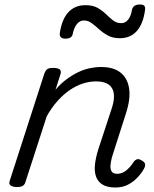

<svg xmlns="http://www.w3.org/2000/svg" viewBox="-20 -817 686 854"><path d="M494 17Q457 17 436 4Q415 -9 407 -32Q399 -55 402.5 -86Q406 -117 417 -152L479 -341Q490 -377 486 -402.5Q482 -428 462.5 -441.5Q443 -455 407 -455Q378 -455 348.5 -445.5Q319 -436 290.5 -416.5Q262 -397 236 -368Q210 -339 188 -300L93 -7Q90 4 81.5 9.5Q73 15 54 15Q40 15 29 9Q18 3 23 -12L177 -489Q183 -505 191 -510Q199 -515 215 -515Q239 -515 246.5 -507.5Q254 -500 248 -484L227 -418Q250 -445 275.5 -464Q301 -483 327 -495.5Q353 -508 379 -513.5Q405 -519 429 -519Q486 -519 517 -493.5Q548 -468 554.5 -422Q561 -376 540 -312L478 -118Q473 -99 471.5 -82Q470 -65 476.5 -54.5Q483 -44 501 -44Q517 -44 531 -52Q545 -60 556 -72.5Q567 -85 574 -96Q579 -104 588 -108Q597 -112 611 -103Q625 -95 625.5 -85.5Q626 -76 620 -66Q610 -47 591.5 -27.5Q573 -8 549 4.5Q525 17 494 17ZM271 -645Q243 -645 246 -670Q255 -731 284 -762.5Q313 -794 360 -794Q393 -794 414 -782Q435 -770 451 -754.5Q467 -739 482.5 -726.5Q498 -714 520 -714Q537 -714 549.5 -729Q562 -744 567 -773Q572 -797 602 -797Q617 -797 622 -791Q627 -785 625 -772Q617 -711 588.5 -679Q560 -647 513 -647Q482 -647 460 -659Q438 -671 421 -686.5Q404 -702 388 -714Q372 -726 353 -726Q335 -726 322 -710Q309 -694 303 -664Q301 -655 293 -650Q285 -645 271 -645Z"/></svg>

Font: Playwrite RO Light
Style: Regular
Weight: 300
Version: Version 1.002